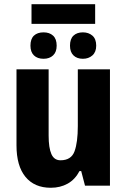

<svg xmlns="http://www.w3.org/2000/svg" viewBox="-20 -878 599 908"><path d="M430 -858V-765H129V-858ZM186 -725Q214 -725 231 -709.5Q248 -694 248 -662Q248 -632 231 -616Q214 -600 186 -600Q157 -600 140.5 -616Q124 -632 124 -662Q124 -694 140.5 -709.5Q157 -725 186 -725ZM372 -725Q399 -725 417 -709.5Q435 -694 435 -662Q435 -632 417 -616Q399 -600 372 -600Q344 -600 327.5 -616Q311 -632 311 -662Q311 -694 327.5 -709.5Q344 -725 372 -725ZM500 -550V0H382L364 -69H356Q335 -29 300 -9.5Q265 10 220 10Q143 10 100.5 -41.5Q58 -93 58 -191V-550H210V-237Q210 -179 223 -149.5Q236 -120 266 -120Q317 -120 332.5 -162.5Q348 -205 348 -282V-550Z"/></svg>

Font: Noto Sans Condensed ExtraBold
Style: Regular
Weight: 800
Width: 3
Designer: Monotype Design Team
Foundry: Monotype Imaging Inc.
Version: Version 2.013; ttfautohint (v1.8.4.7-5d5b)